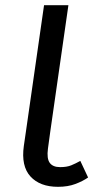

<svg xmlns="http://www.w3.org/2000/svg" viewBox="-20 -709 395 741"><path d="M150 -689H244L174 -201H80ZM204 12Q134 12 97.5 -28Q61 -68 72 -146L80 -201H174L165 -135Q160 -97 172 -80.5Q184 -64 212 -64Q238 -64 255 -71Q272 -78 290 -88L320 -24Q300 -10 271 1Q242 12 204 12Z"/></svg>

Font: Fira Sans Variable
Style: Italic
Weight: 397
Italic angle: -8°
Designer: Carrois Corporate & Edenspiekermann AG
Foundry: Carrois Corporate GbR & Edenspiekermann AG
Version: Version 4.202